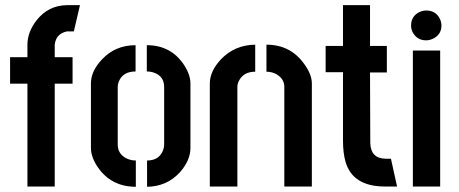

<svg xmlns="http://www.w3.org/2000/svg" viewBox="-20 -714 1756 735"><path d="M18.6 -393.6V-495.1H85V-543Q85 -591.8 121.1 -637.7Q166 -693.4 236.3 -694.3H286.1L262.7 -593.8H236.3Q194.3 -585 189.5 -543V-495.1H257.8V-393.6H189.5V0H85V-393.6Z M328.1 -147.5V-394.5Q328.1 -442.4 371.1 -487.3Q421.9 -541 499 -541V-440.4Q448.2 -440.4 433.6 -398.4Q430.7 -389.6 430.7 -380.9V-161.1Q430.7 -124 464.8 -107.4Q480.5 -99.6 500 -99.6V1Q405.3 1 353.5 -75.2Q328.1 -113.3 328.1 -147.5ZM543 1V-99.6Q589.8 -99.6 604.5 -139.6Q608.4 -150.4 608.4 -159.2V-380.9Q608.4 -421.9 570.3 -435.5Q557.6 -440.4 542 -440.4V-541Q633.8 -541 683.6 -466.8Q709 -428.7 709 -394.5V-147.5Q709 -99.6 668 -53.7Q618.2 0 543 1Z M783.2 0V-394.5Q783.2 -441.4 826.2 -487.3Q878.9 -542 957 -543V-439.5Q912.1 -439.5 894.5 -404.3Q888.7 -392.6 888.7 -381.8V0ZM1000 -439.5V-543Q1092.8 -543 1145.5 -467.8Q1173.8 -428.7 1173.8 -394.5V0H1068.4V-381.8Q1068.4 -411.1 1040 -428.7Q1022.5 -439.5 1000 -439.5Z M1226.6 -437.5V-538.1H1293V-694.3H1396.5V-538.1H1460.9V-436.5H1396.5L1397.5 -166Q1399.4 -107.4 1456.1 -106.4H1476.6L1500 0H1454.1Q1330.1 0 1302.7 -94.7Q1293 -128.9 1293 -175.8V-437.5Z M1553.7 -616.2Q1553.7 -652.3 1585.9 -668Q1598.6 -673.8 1611.3 -673.8Q1648.4 -673.8 1664.1 -641.6Q1669.9 -628.9 1669.9 -616.2Q1669.9 -581.1 1636.7 -565.4Q1624 -559.6 1611.3 -559.6Q1576.2 -559.6 1559.6 -590.8Q1553.7 -602.5 1553.7 -616.2ZM1560.5 0V-520.5H1665V0Z"/></svg>

Font: Post No Bills Jaffna
Style: Bold
Weight: 700
Designer: Kosala Senevirathne, Siva Puranthara, Lasantha Premarathna, Tharique Azeez
Foundry: Mooniak
Version: Version 1.220 ; ttfautohint (v1.6)